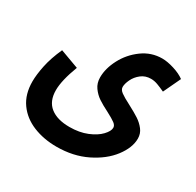

<svg xmlns="http://www.w3.org/2000/svg" viewBox="-152 -642 1063 1042"><g transform="rotate(30 379.5 -121.0)"><path d="M87 -239 204 -196Q166 -96 166 -35Q166 34 209 68Q252 102 329 102Q391 102 438.5 82.5Q486 63 512 35.5Q538 8 538 -13Q538 -28 522 -40Q506 -52 468 -72Q428 -92 402.5 -109Q377 -126 358 -152.5Q339 -179 339 -215Q339 -271 370.5 -331Q402 -391 457.5 -431.5Q513 -472 581 -472Q613 -472 655 -459Q697 -446 724 -426L673 -318Q647 -330 625.5 -338Q604 -346 583 -346Q548 -346 522.5 -326Q497 -306 484 -278.5Q471 -251 471 -231Q471 -214 490 -200Q509 -186 552 -164Q594 -142 620 -125Q646 -108 664.5 -84Q683 -60 683 -29Q683 28 637 88.5Q591 149 508.5 189.5Q426 230 322 230Q241 230 175 203Q109 176 70.5 122Q32 68 32 -12Q32 -54 44 -112Q56 -170 87 -239Z"/></g></svg>

Font: Noto Sans Arabic Cond
Style: Bold
Weight: 700
Width: 3
Designer: Nadine Chahine
Foundry: Monotype Imaging Inc.
Version: Version 1.001